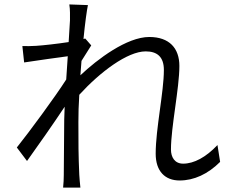

<svg xmlns="http://www.w3.org/2000/svg" viewBox="-20 -811 1040 867"><path d="M296 -719 290 -621C238 -613 175 -606 143 -604C120 -603 102 -602 81 -603L89 -529C153 -539 242 -551 286 -557L279 -452C230 -375 112 -215 56 -145L102 -84C153 -155 223 -255 272 -329L270 -271C269 -164 269 -117 268 -20C268 -4 267 18 265 36H343C341 18 339 -5 338 -22C334 -110 334 -167 334 -260C334 -297 335 -339 338 -383C431 -485 555 -579 638 -579C690 -579 720 -554 720 -495C720 -396 683 -229 683 -117C683 -37 726 4 791 4C856 4 919 -25 974 -80L962 -156C910 -101 856 -72 807 -72C769 -72 752 -101 752 -136C752 -237 790 -413 790 -513C790 -593 745 -644 654 -644C553 -644 420 -544 343 -471L348 -536L392 -606L365 -637L357 -635C364 -707 372 -764 377 -788L293 -791C297 -767 296 -741 296 -719Z"/></svg>

Font: Noto Sans KR DemiLight
Style: Regular
Weight: 350
Designer: Ryoko NISHIZUKA 西塚涼子 (kana, bopomofo & ideographs); Paul D. Hunt (Latin, Greek & Cyrillic); Sandoll Communications 산돌커뮤니
Foundry: Adobe
Version: Version 2.004;hotconv 1.0.118;makeotfexe 2.5.65603